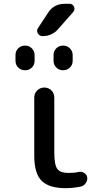

<svg xmlns="http://www.w3.org/2000/svg" viewBox="-20 -980 520 1010"><path d="M391.6 -75.2Q406.2 -79.1 420.4 -71.8Q434.6 -64.5 438.5 -48.8Q441.4 -32.2 431.6 -17.6Q421.9 -2.9 406.2 1Q366.2 9.8 325.2 9.8Q237.3 9.8 198.7 -29.3Q160.2 -68.4 160.2 -160.2V-466.8Q160.2 -489.3 175.8 -504.4Q191.4 -519.5 213.4 -519.5Q235.4 -519.5 250.5 -504.4Q265.6 -489.3 265.6 -466.8V-179.7Q265.6 -113.3 281.2 -91.8Q296.9 -70.3 339.8 -70.3Q372.1 -70.3 391.6 -75.2ZM261.7 -690.4Q261.7 -711.9 276.4 -726.1Q291 -740.2 312 -740.2Q333 -740.2 347.7 -725.6Q362.3 -710.9 362.3 -690.4V-660.2Q362.3 -638.7 347.7 -624.5Q333 -610.4 312 -610.4Q291 -610.4 276.4 -624.5Q261.7 -638.7 261.7 -660.2ZM61.5 -660.2V-690.4Q61.5 -711.9 76.2 -726.1Q90.8 -740.2 111.8 -740.2Q132.8 -740.2 147.5 -725.6Q162.1 -710.9 162.1 -690.4V-660.2Q162.1 -638.7 147.5 -624.5Q132.8 -610.4 111.8 -610.4Q90.8 -610.4 76.2 -624.5Q61.5 -638.7 61.5 -660.2ZM345.7 -960Q362.3 -960 369.1 -944.8Q376 -929.7 365.2 -917L286.1 -827.1Q253.9 -790 203.1 -790Q187.5 -790 179.2 -804.2Q170.9 -818.4 179.7 -832L232.4 -912.1Q262.7 -960 320.3 -960Z"/></svg>

Font: Rounded Mgen+ 2p medium
Style: Regular
Weight: 500
Designer: [Source Han Sans]
Ryoko NISHIZUKA  (kana & ideographs); Paul D. Hunt (Latin, Greek & Cyrillic); Wenlong ZHANG  (bopomofo
Version: Version 1.059.20150602